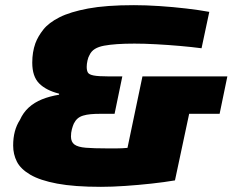

<svg xmlns="http://www.w3.org/2000/svg" viewBox="-20 -716 901 744"><path d="M371 8Q268 8 201.5 -4.5Q135 -17 97.5 -39Q60 -61 45.5 -89.5Q31 -118 31 -152Q31 -182 37.5 -206.5Q44 -231 57 -251Q70 -280 91.5 -299.5Q113 -319 142.5 -331Q172 -343 209 -349V-353Q158 -366 131.5 -393Q105 -420 105 -473Q105 -494 108 -512.5Q111 -531 117 -548Q127 -575 148 -601.5Q169 -628 210.5 -649Q252 -670 321.5 -683Q391 -696 499 -696Q545 -696 598 -692.5Q651 -689 702 -683Q753 -677 791 -670L761 -529Q723 -534 677 -538Q631 -542 585 -544.5Q539 -547 501 -547Q463 -547 434 -545Q405 -543 383.5 -539Q362 -535 348 -526.5Q334 -518 327 -503Q322 -495 319 -481.5Q316 -468 316 -457Q316 -443 320.5 -435Q325 -427 343 -423.5Q361 -420 399 -420H454L424 -275H370Q348 -275 331.5 -273.5Q315 -272 302 -268Q289 -264 280.5 -256.5Q272 -249 266 -237Q262 -228 258.5 -215Q255 -202 255 -187Q255 -166 268.5 -156Q282 -146 312.5 -143.5Q343 -141 393 -141Q413 -141 433 -141Q453 -141 474 -143L532 -420H861L831 -275H713L658 -17Q617 -10 566.5 -4.5Q516 1 465 4.5Q414 8 371 8Z"/></svg>

Font: Saira Expanded ExtraBold
Style: Italic
Weight: 800
Width: 7
Italic angle: -12°
Designer: Hector Gatti with collaboration of the Omnibus-Type team
Foundry: Omnibus-Type
Version: Version 1.101